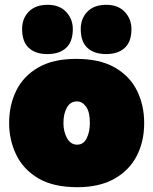

<svg xmlns="http://www.w3.org/2000/svg" viewBox="-20 -763 638 799"><path d="M302 16Q201 16 138.5 -21.5Q76 -59 47 -120Q18 -181 18 -251Q18 -326 48 -386.5Q78 -447 139.8 -482.5Q201.5 -518 297 -518Q395 -518 457.5 -482.2Q520 -446.5 550 -386Q580 -325.5 580 -251Q580 -174 548.8 -113.8Q517.5 -53.5 455.5 -18.8Q393.5 16 302 16ZM301 -161Q328 -161 341 -188Q354 -215 354 -251Q354 -297 338.2 -319Q322.5 -341 300 -341Q273 -341 258.5 -315.5Q244 -290 244 -251Q244 -215 259 -188Q274 -161 301 -161ZM421 -538Q371.5 -538 343.8 -563.8Q316 -589.5 316 -642Q316 -686.5 344 -714.8Q372 -743 422 -743Q471.5 -743 499.2 -713.5Q527 -684 527 -642Q527 -589.5 499.2 -563.8Q471.5 -538 421 -538ZM177 -538Q127.5 -538 99.8 -563.8Q72 -589.5 72 -642Q72 -686.5 100 -714.8Q128 -743 178 -743Q227.5 -743 255.2 -713.5Q283 -684 283 -642Q283 -589.5 255.2 -563.8Q227.5 -538 177 -538Z"/></svg>

Font: Commissioner Black
Style: Regular
Weight: 900
Designer: Kostas Bartsokas
Foundry: Kostas Bartsokas
Version: Version 1.000; ttfautohint (v1.8.3)